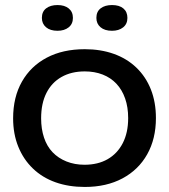

<svg xmlns="http://www.w3.org/2000/svg" viewBox="-20 -732 670 761"><path d="M316 9Q252 9 200 -9.5Q148 -28 110.5 -64Q73 -100 52.5 -150.5Q32 -201 32 -263Q32 -347 67 -408.5Q102 -470 165.5 -503.5Q229 -537 316 -537Q379 -537 431 -518.5Q483 -500 520.5 -464Q558 -428 578 -377.5Q598 -327 598 -264Q598 -182 563.5 -120.5Q529 -59 465.5 -25Q402 9 316 9ZM315 -79Q368 -79 406.5 -101Q445 -123 466.5 -164.5Q488 -206 488 -264Q488 -307 476 -341.5Q464 -376 441.5 -400Q419 -424 387 -436.5Q355 -449 316 -449Q263 -449 224 -427Q185 -405 164 -363.5Q143 -322 143 -263Q143 -221 154.5 -186.5Q166 -152 188.5 -128.5Q211 -105 243.5 -92Q276 -79 315 -79ZM424 -610Q395 -610 378.5 -624Q362 -638 362 -661Q362 -686 379 -699Q396 -712 424 -712Q453 -712 469 -698.5Q485 -685 485 -661Q485 -637 468 -623.5Q451 -610 424 -610ZM208 -610Q179 -610 162.5 -624Q146 -638 146 -661Q146 -686 163 -699Q180 -712 208 -712Q236 -712 252.5 -698.5Q269 -685 269 -661Q269 -637 252 -623.5Q235 -610 208 -610Z"/></svg>

Font: Mona Sans SemiExpanded Medium
Style: Regular
Weight: 500
Width: 6
Designer: Deni Anggara
Foundry: GitHub
Version: Version 2.000